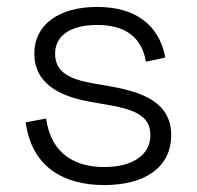

<svg xmlns="http://www.w3.org/2000/svg" viewBox="-20 -520 568 554"><path d="M281 14C399 14 474 -38 474 -130C474 -222 396 -254 297 -271L251 -279C182 -291 139 -311 139 -365C139 -419 186 -448 260 -448C334 -448 388 -419 401 -342L457 -354C439 -449 370 -500 260 -500C150 -500 79 -449 79 -365C79 -281 149 -242 242 -226L288 -218C364 -205 414 -188 414 -130C414 -72 361 -38 281 -38C201 -38 128 -72 113 -178L54 -167C72 -38 163 14 281 14Z"/></svg>

Font: Meta Space Icons Icons
Style: Regular
Weight: 400
Designer: Meta Pool / Florian Karsten
Foundry: Meta Pool / Florian Karsten
Version: Version 2.000;Glyphs 3.2 (3187)